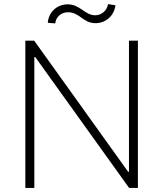

<svg xmlns="http://www.w3.org/2000/svg" viewBox="-20 -928 806 948"><path d="M660.9 -727.3H616.8V-79.9H612.6L148.8 -727.3H105.1V0H149.5V-646.7H153.8L617.5 0H660.9ZM252.8 -812.5C255.7 -844.1 282 -867.5 315.7 -867.5C373.9 -867.5 389.2 -813.6 451.7 -813.6C500.7 -813.6 543.3 -848.4 550.1 -902L513.5 -907.7C508.5 -875.4 480.8 -852.6 450.3 -852.6C398.4 -852.6 376.1 -906.6 314.3 -906.6C261.7 -906.6 220.2 -869 215.9 -815.3Z"/></svg>

Font: Karasuma Gothic
Style: Thin
Weight: 200
Designer: Rasmus Andersson / Ryoko Ishizuka
Foundry: rsms
Version: Version 1.00